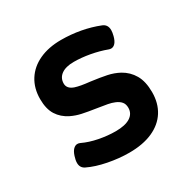

<svg xmlns="http://www.w3.org/2000/svg" viewBox="-137 -727 875 875"><g transform="rotate(-30 300.0 -289.5)"><path d="M485.4 -554.2Q510.7 -544.4 510.7 -514.6Q510.7 -502.9 506.3 -485.8Q500.5 -463.4 490.7 -452.6Q481 -441.9 468.8 -441.9Q462.9 -441.9 456.5 -444.3Q418.5 -458.5 374 -466.6Q329.6 -474.6 290 -474.6Q247.6 -474.6 224.4 -457.8Q201.2 -440.9 201.2 -411.6Q201.2 -384.3 234.9 -372.6Q248.5 -368.2 266.4 -365Q284.2 -361.8 311.5 -358.9Q360.4 -352.5 392.8 -345.7Q425.3 -338.9 453.6 -323.7Q489.7 -303.7 510.3 -268.3Q530.8 -232.9 530.8 -176.8Q530.8 -119.1 504.2 -76.9Q477.5 -34.7 426.5 -12Q375.5 10.7 303.2 10.7Q250 10.7 192.9 -0.5Q135.7 -11.7 94.7 -31.7Q72.8 -42.5 72.8 -67.9Q72.8 -82.5 79.1 -101.6Q85.9 -122.6 95.9 -132.6Q106 -142.6 117.2 -142.6Q125 -142.6 131.8 -139.2Q166.5 -122.6 211.4 -113.8Q256.3 -105 298.3 -105Q348.6 -105 375 -121.8Q401.4 -138.7 401.4 -169.4Q401.4 -188.5 391.6 -200.4Q381.8 -212.4 362.8 -220.2Q347.7 -226.6 328.6 -230.2Q309.6 -233.9 276.4 -238.8Q231 -245.6 202.9 -251.7Q174.8 -257.8 149.9 -270Q113.3 -288.1 93 -320.1Q72.8 -352.1 72.8 -404.3Q72.8 -460.9 99.4 -502.9Q126 -544.9 175 -567.6Q224.1 -590.3 290 -590.3Q341.3 -590.3 391.4 -581.1Q441.4 -571.8 485.4 -554.2Z"/></g></svg>

Font: Courier Prime Sans
Style: Bold
Weight: 700
Designer: Alan Dague-Greene
Foundry: Quote-Unquote Apps
Version: Version 3.020